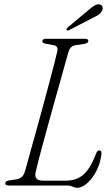

<svg xmlns="http://www.w3.org/2000/svg" viewBox="-20 -885 533 916"><path d="M301 0H21Q12.5 0 8.5 -3.2Q4.5 -6.5 5 -11.5Q5.5 -17 10.8 -20Q16 -23 24 -24.5L59 -29.5Q76 -32.5 85.5 -42.5Q95 -52.5 100.5 -72Q107 -95.5 117.2 -132.8Q127.5 -170 140.2 -215.8Q153 -261.5 166.8 -311.5Q180.5 -361.5 193.8 -411Q207 -460.5 219 -505.2Q231 -550 240 -585Q249 -620 253.5 -641Q256 -652.5 252 -659.8Q248 -667 238.5 -669L197.5 -676.5Q189.5 -678 185.8 -680.8Q182 -683.5 182 -689.5Q182 -694.5 186.8 -697.2Q191.5 -700 199.5 -700H387Q394.5 -700 398 -697.2Q401.5 -694.5 401.5 -689.5Q401.5 -684.5 396.5 -681Q391.5 -677.5 384 -676L339.5 -669Q326 -667 318 -658.5Q310 -650 305.5 -633.5Q299.5 -612.5 289.5 -576.5Q279.5 -540.5 266.8 -495Q254 -449.5 239.8 -399Q225.5 -348.5 211.8 -298Q198 -247.5 185.5 -201.8Q173 -156 163.8 -120.2Q154.5 -84.5 150 -63.5Q145.5 -42 154.8 -32.5Q164 -23 187 -23H293.5Q328 -23 353.8 -35.5Q379.5 -48 399.8 -76.2Q420 -104.5 438 -151.5Q441 -159.5 444.8 -163.5Q448.5 -167.5 454 -167.5Q459.5 -167.5 462 -163.8Q464.5 -160 464 -152.5Q461 -120 449.2 -90.5Q437.5 -61 420.5 -38Q403.5 -15 384.5 -2Q365.5 11 348.5 11Q340.5 11 333.8 8.2Q327 5.5 319.5 2.8Q312 0 301 0ZM398.5 -834Q417.5 -850.5 431.2 -858.8Q445 -867 457 -863.5Q467 -860.5 469.2 -851.5Q471.5 -842.5 466.5 -833Q460.5 -821.5 448.8 -814Q437 -806.5 420.5 -798.5L309 -741Q306 -739.5 302.5 -739.5Q299 -739.5 297.5 -742Q296 -745 298.2 -748.5Q300.5 -752 304 -755Z"/></svg>

Font: Fraunces 72pt Soft Wonky ExtraLight
Style: Italic
Weight: 250
Italic angle: -16°
Version: Version 1.000;[b76b70a41]